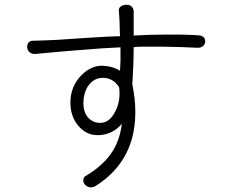

<svg xmlns="http://www.w3.org/2000/svg" viewBox="-20 -792 1040 824"><path d="M124 -617.2Q109.4 -618.2 102.5 -609.4Q95.7 -600.6 96.7 -588.9Q97.7 -576.2 106.4 -568.4Q116.2 -559.6 131.8 -560.5Q255.9 -572.3 320.3 -577.1Q424.8 -585.9 497.1 -588.9V-573.2Q497.1 -544.9 497.1 -530.3Q496.1 -504.9 495.1 -488.3Q479.5 -498 460 -503.9Q437.5 -509.8 416 -509.8Q370.1 -509.8 329.1 -468.8Q282.2 -420.9 282.2 -351.6Q282.2 -293 315.4 -252.9Q349.6 -211.9 399.4 -211.9Q429.7 -211.9 457 -224.6Q483.4 -237.3 502.9 -260.7Q494.1 -185.5 455.1 -130.9Q418.9 -80.1 351.6 -39.1Q339.8 -34.2 337.9 -22.5Q335.9 -12.7 341.8 -2.9Q348.6 6.8 360.4 10.7Q373 14.6 387.7 7.8Q510.7 -68.4 546.9 -199.2Q574.2 -302.7 547.9 -429.7Q549.8 -465.8 551.8 -503.9Q553.7 -550.8 553.7 -589.8Q579.1 -592.8 670.9 -591.8Q760.7 -590.8 829.1 -586.9Q842.8 -586.9 851.6 -594.7Q860.4 -602.5 860.4 -613.3Q861.3 -625 853.5 -632.8Q843.8 -640.6 828.1 -640.6Q771.5 -644.5 694.3 -643.6Q629.9 -643.6 553.7 -639.6V-742.2Q553.7 -756.8 543.9 -764.6Q535.2 -772.5 521.5 -771.5Q507.8 -771.5 499 -764.6Q488.3 -757.8 490.2 -745.1Q492.2 -721.7 493.2 -698.2Q493.2 -683.6 494.1 -659.2L495.1 -636.7Q453.1 -635.7 407.2 -632.8Q379.9 -630.9 328.1 -627.9Q260.7 -623 227.5 -621.1Q171.9 -618.2 124 -617.2ZM491.2 -418Q499 -358.4 473.6 -311.5Q449.2 -264.6 410.2 -264.6Q379.9 -264.6 359.4 -286.1Q337.9 -309.6 337.9 -349.6Q337.9 -390.6 357.4 -421.9Q381.8 -458 421.9 -458Q443.4 -458 461.9 -447.3Q478.5 -437.5 491.2 -418Z"/></svg>

Font: Gulim
Style: Regular
Weight: 400
Version: Version 2.21